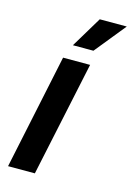

<svg xmlns="http://www.w3.org/2000/svg" viewBox="-114 -799 591 858"><g transform="rotate(15 181.5 -370.0)"><path d="M12 0 124 -532H249L136 0ZM152 -597 238 -740H363L247 -597Z"/></g></svg>

Font: Mona Sans ExtraLight SemiBold
Style: Italic
Weight: 600
Italic angle: -11.6951°
Version: Version 2.000